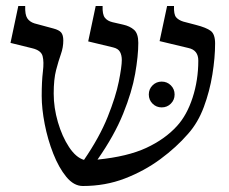

<svg xmlns="http://www.w3.org/2000/svg" viewBox="-20 -605 762 640"><path d="M256 15Q226 15 201 -15.5Q176 -46 157.5 -93Q139 -140 129 -191.5Q119 -243 119 -285Q119 -334 123 -366.5Q127 -399 122 -418Q117 -437 88 -444L15 -462L41 -585H64Q63 -556 71 -544Q79 -532 95 -527L158 -510Q177 -505 184 -496.5Q191 -488 191 -470Q191 -447 183 -424.5Q175 -402 167 -371.5Q159 -341 159 -293Q159 -246 173 -198Q187 -150 210 -115Q233 -80 260 -72Q312 -148 339 -215.5Q366 -283 376 -333Q386 -383 386 -405Q386 -421 380 -432Q374 -443 357 -447L274 -467L299 -585H322Q321 -557 329.5 -546Q338 -535 355 -531L390 -523Q413 -518 427 -505.5Q441 -493 441 -462Q441 -419 430.5 -359Q420 -299 390.5 -226Q361 -153 305 -73Q405 -83 467.5 -112Q530 -141 570 -185Q603 -221 622 -279.5Q641 -338 641 -403Q641 -438 608 -445L512 -468L537 -585H560Q559 -557 567 -547.5Q575 -538 591 -533L633 -522Q668 -513 682.5 -502Q697 -491 697 -460Q697 -413 688 -357Q679 -301 659.5 -248.5Q640 -196 607 -159Q568 -114 514.5 -74.5Q461 -35 396 -10Q331 15 256 15ZM519 -247Q501 -247 488.5 -259.5Q476 -272 476 -290Q476 -308 488.5 -320.5Q501 -333 519 -333Q537 -333 549.5 -320.5Q562 -308 562 -290Q562 -272 549.5 -259.5Q537 -247 519 -247Z"/></svg>

Font: Bona Nova SC
Style: Regular
Weight: 400
Designer: Mateusz Machalski
Foundry: Capitalics
Version: Version 4.001; ttfautohint (v1.8.4.7-5d5b)